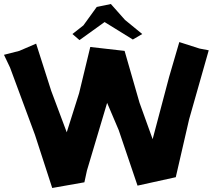

<svg xmlns="http://www.w3.org/2000/svg" viewBox="-52 -895 1060 956"><path d="M-32.2 -622.1 -2 -558.6 122.1 -223.6 208 41 368.2 12.7 380.9 -45.9 481.4 -382.8 539.1 -247.1 632.8 29.3 823.2 -12.7 889.6 -300.8 987.3 -644.5 941.4 -653.3 840.8 -685.5 790 -511.7 708 -202.1 642.6 -383.8 568.4 -641.6 397.5 -661.1 341.8 -430.7 280.3 -236.3 203.1 -442.4 127.9 -677.7 43.9 -641.6ZM308.6 -725.6 343.8 -695.3 468.8 -785.2 609.4 -698.2 656.2 -725.6 570.3 -795.9 500 -875 429.7 -860.4 363.3 -768.6Z"/></svg>

Font: MaokenAssortedSans-TC
Style: Regular
Weight: 500
Version: Version 0.83